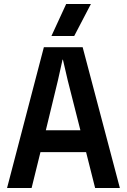

<svg xmlns="http://www.w3.org/2000/svg" viewBox="-20 -935 631 955"><path d="M15.1 0 198.2 -700.2H391.1L576.2 0H453.1L408.2 -178.2H181.2L137.2 0ZM208 -287.1H379.9L316.9 -535.2L293 -638.2H291L268.1 -535.2ZM235.8 -755.9 309.1 -915H432.1L349.1 -755.9Z"/></svg>

Font: TASA Explorer SemiBold
Style: Regular
Weight: 600
Designer: Weizhong Zhang
Foundry: Local Remote
Version: Version 1.000;Glyphs 3.1.2 (3151)